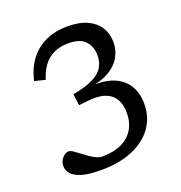

<svg xmlns="http://www.w3.org/2000/svg" viewBox="-130 -819 884 940"><g transform="rotate(-20 312.5 -349.0)"><path d="M245.5 -325.5 237 -385.5Q304.5 -397.5 343 -416.8Q381.5 -436 397.5 -463Q413.5 -490 413.5 -524.5Q413.5 -569 387.2 -598.8Q361 -628.5 298 -628.5Q238.5 -628.5 197.2 -597.8Q156 -567 134 -498L78.5 -512Q93 -576 126.8 -619.8Q160.5 -663.5 210.5 -685.8Q260.5 -708 323 -708Q384.5 -708 425.8 -688.8Q467 -669.5 488 -635.8Q509 -602 509 -558.5Q509 -516 488.2 -480.5Q467.5 -445 426.5 -421.5Q385.5 -398 325.5 -390L345 -395Q411.5 -397 456.5 -376.5Q501.5 -356 524.5 -317Q547.5 -278 547.5 -223Q547.5 -155 511 -102.5Q474.5 -50 405.2 -20Q336 10 237.5 10Q175.5 10 139 -1Q102.5 -12 86.5 -30.5Q70.5 -49 70.5 -70.5Q70.5 -96 86.5 -113.5Q102.5 -131 120.5 -131Q128 -131 140.2 -123Q152.5 -115 168 -103Q183.5 -91 200.8 -78.8Q218 -66.5 234.8 -58.5Q251.5 -50.5 266 -50.5Q325.5 -50.5 367 -70Q408.5 -89.5 430.2 -125.5Q452 -161.5 452 -211.5Q452 -255 434.5 -284Q417 -313 381 -325.2Q345 -337.5 288 -330.5Z"/></g></svg>

Font: Newsreader 9pt
Style: Regular
Weight: 400
Designer: Hugues Gentile
Foundry: Production Type
Version: Version 1.003